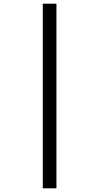

<svg xmlns="http://www.w3.org/2000/svg" viewBox="-20 -781 537 1041"><path d="M212 -761H286V240H212Z"/></svg>

Font: Noto Sans Gujarati SemiCondensed
Style: Regular
Weight: 400
Width: 4
Designer: Jelle Bosma - Monotype Design Team, Universal Thirst
Foundry: Monotype Imaging Inc.
Version: Version 2.106; ttfautohint (v1.8.4.7-5d5b)